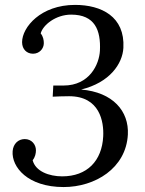

<svg xmlns="http://www.w3.org/2000/svg" viewBox="-20 -736 585 772"><path d="M194.3 -392.1 191.9 -347.2C212.9 -348.1 231 -349.1 257.8 -349.1C381.8 -349.1 397.9 -246.1 395 -188C390.1 -88.9 330.1 -26.9 230 -26.9C177.7 -26.9 122.6 -46.9 111.3 -91.8C121.6 -104.5 124.5 -119.6 124.5 -131.8C124.5 -154.8 107.4 -176.8 79.6 -176.8C53.2 -176.8 33.2 -157.7 30.8 -128.4C25.9 -64 91.8 16.1 235.8 16.1C361.8 16.1 486.8 -59.1 494.1 -194.8C499 -289.1 434.1 -365.2 306.2 -376C420.9 -403.8 472.7 -479.5 476.1 -543.5C482.9 -669.4 387.7 -716.3 281.7 -716.3C144 -716.3 68.8 -626.5 68.8 -566.4C68.8 -537.6 87.9 -520 112.8 -520C138.2 -520 156.2 -540 156.2 -562.5C156.2 -574.2 153.8 -589.4 143.6 -601.6C152.3 -635.3 204.1 -677.2 266.1 -677.2C361.8 -677.2 385.7 -614.3 381.8 -532.2C378.9 -477.5 340.3 -392.1 235.4 -392.1Z"/></svg>

Font: Lora Italic
Style: Regular
Weight: 400
Italic angle: -3°
Designer: Olga Karpushina, Alexei Vanyashin
Foundry: Cyreal
Version: Version 1.011;PS 001.011;hotconv 1.0.70;makeotf.lib2.5.58329